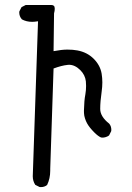

<svg xmlns="http://www.w3.org/2000/svg" viewBox="-20 -766 540 784"><path d="M146.5 -2Q162.1 -2 172.4 -10.7Q185.1 -37.1 185.1 -68.8Q185.1 -72.8 185.1 -77.1L198.7 -486.3Q231.4 -498.5 255.9 -501Q258.8 -501.5 261.7 -501.5Q286.1 -501.5 308.1 -479.5Q327.6 -460 330.6 -434.1Q331.5 -423.8 331.5 -415Q331.5 -397.5 328.6 -380.9Q323.7 -356 322.8 -315.4Q322.8 -314 322.8 -311.3Q322.8 -308.6 323 -303.7Q323.2 -298.8 324.2 -293.5Q325.2 -288.1 326.9 -283Q328.6 -277.8 330.6 -272.7Q332.5 -267.6 335.4 -262.7Q344.7 -245.6 365.2 -225.1Q380.9 -209.5 392.6 -204.6Q395 -204.1 399.7 -204.1Q404.3 -204.1 411.4 -206.1Q418.5 -208 425.3 -212.9L434.1 -230.5Q434.6 -232.9 434.6 -235.4Q434.6 -251 425.8 -261.2Q389.2 -290 389.2 -321.3Q389.2 -351.1 395 -391.1Q397.9 -411.1 397.9 -429.4Q397.9 -447.8 395 -465.3Q389.2 -499.5 362.5 -526.1Q335.9 -552.7 295.9 -560.1Q277.8 -563.5 255.1 -563.5Q232.4 -563.5 198.7 -557.1L200.7 -711.4Q203.6 -722.2 203.6 -730Q203.6 -738.8 200 -742.2Q196.3 -745.6 189.5 -745.6Q188 -745.6 185.5 -745.6H85L67.9 -736.8L59.1 -719.7Q58.6 -717.3 58.6 -715.3Q58.6 -699.2 69.3 -687Q87.9 -676.8 111.3 -676.8Q120.6 -676.8 135.3 -679.2L113.8 -46.4Q113.8 -26.9 124 -11.2L141.6 -2.4Q144 -2 146.5 -2Z"/></svg>

Font: Bakudai
Style: Light
Weight: 300
Version: Version 1.48